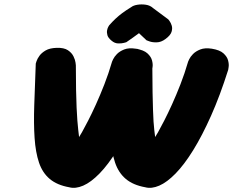

<svg xmlns="http://www.w3.org/2000/svg" viewBox="-20 -870 1082 891"><path d="M301 -1Q245 -11 211 -39.5Q177 -68 161 -115.5Q145 -163 140.5 -230Q136 -297 139 -383Q142 -469 146 -575Q146 -575 149.5 -586Q153 -597 163 -611Q173 -625 192 -636Q211 -647 243 -648Q277 -649 295 -637Q313 -625 321 -608.5Q329 -592 330.5 -579.5Q332 -567 332 -567Q332 -502 333 -453.5Q334 -405 335.5 -370.5Q337 -336 339 -311Q341 -286 343 -268Q345 -250 347 -234Q350 -238 361 -257.5Q372 -277 389 -310Q406 -343 425.5 -386Q445 -429 464.5 -479Q484 -529 500 -584Q500 -584 505 -595Q510 -606 522.5 -619Q535 -632 556.5 -640.5Q578 -649 610 -644Q647 -638 664 -622.5Q681 -607 685.5 -589.5Q690 -572 688 -559Q686 -546 686 -546Q648 -426 606.5 -333Q565 -240 523.5 -173Q482 -106 442 -65Q402 -24 366 -8.5Q330 7 301 -1ZM654 -1Q598 -11 564 -39.5Q530 -68 514 -115.5Q498 -163 493.5 -230Q489 -297 492 -383Q495 -469 499 -575Q499 -575 504.5 -586Q510 -597 522.5 -611Q535 -625 556.5 -635Q578 -645 610 -644Q629 -643 644 -629.5Q659 -616 668.5 -598Q678 -580 682.5 -566.5Q687 -553 687 -553Q687 -488 688 -441Q689 -394 690 -361.5Q691 -329 692.5 -306Q694 -283 696 -266.5Q698 -250 700 -234Q703 -238 714 -257.5Q725 -277 742 -310Q759 -343 778.5 -386Q798 -429 817.5 -479Q837 -529 853 -584Q853 -584 858 -595Q863 -606 875.5 -619Q888 -632 909.5 -640.5Q931 -649 963 -644Q1000 -638 1017 -622.5Q1034 -607 1038.5 -589.5Q1043 -572 1041 -559Q1039 -546 1039 -546Q1001 -426 959.5 -333Q918 -240 876.5 -173Q835 -106 795 -65Q755 -24 719 -8.5Q683 7 654 -1ZM498 -681Q482 -694 478.5 -706.5Q475 -719 477 -729.5Q479 -740 483 -746.5Q487 -753 487 -753Q503 -771 517 -784Q531 -797 547 -809Q563 -821 589 -837Q599 -845 618 -848Q637 -851 657 -848Q677 -845 691 -832L761 -780Q761 -780 767 -772Q773 -764 777 -751Q781 -738 776 -722Q771 -706 748 -689Q728 -674 707.5 -673.5Q687 -673 673.5 -678Q660 -683 660 -683L625 -716Q612 -706 595.5 -694.5Q579 -683 566 -674Q566 -674 555 -671Q544 -668 528 -668.5Q512 -669 498 -681Z"/></svg>

Font: Sour Gummy Black
Style: Italic
Weight: 900
Italic angle: -11.3°
Designer: Stefie Justprince
Foundry: Eifetstype
Version: Version 1.000